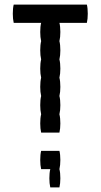

<svg xmlns="http://www.w3.org/2000/svg" viewBox="-20 -580 440 840"><path d="M360 -480H240Q244 -464 244 -440Q244 -417 240 -400Q244 -384 244 -360Q244 -337 240 -320Q244 -304 244 -280Q244 -257 240 -240Q244 -224 244 -200Q244 -177 240 -160Q244 -144 244 -120Q244 -97 240 -80Q244 -64 244 -40Q244 -17 240 0H160Q156 -17 156 -40Q156 -64 160 -80Q156 -97 156 -120Q156 -144 160 -160Q156 -177 156 -200Q156 -224 160 -240Q156 -257 156 -280Q156 -304 160 -320Q156 -337 156 -360Q156 -384 160 -400Q156 -417 156 -440Q156 -464 160 -480H40Q36 -497 36 -520Q36 -544 40 -560H360Q364 -544 364 -520Q364 -497 360 -480ZM240 160Q244 176 244 200Q244 223 240 240H200Q196 223 196 200Q196 176 200 160H160Q156 143 156 120Q156 96 160 80H240Q244 96 244 120Q244 143 240 160Z"/></svg>

Font: VT323
Style: Regular
Weight: 400
Monospace: yes
Designer: Peter Hull
Version: Version 2.000